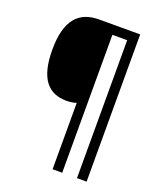

<svg xmlns="http://www.w3.org/2000/svg" viewBox="-159 -860 911 1087"><g transform="rotate(20 296.0 -316.5)"><path d="M495 127V-760H248C129 -760 57 -691 57 -509C57 -333 122 -264 231 -264C251 -264 273 -267 290 -273V127H348V-704H437V127Z"/></g></svg>

Font: Noto Sans Lao SemiCondensed
Style: Regular
Weight: 400
Width: 4
Designer: Monotype Design Team
Foundry: Monotype Imaging Inc.
Version: Version 2.004